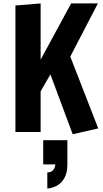

<svg xmlns="http://www.w3.org/2000/svg" viewBox="-20 -770 603 1120"><path d="M404 13 274 -336 217 -237V0H70V-738L217 -750V-422L395 -750H551L390 -440L553 -21ZM256 236Q285 236 297 212Q301 203 303 189H232V48H373V189Q373 237 356.5 267Q340 297 314 312Q288 327 256 330Z"/></svg>

Font: Francois One
Style: Regular
Weight: 400
Designer: Vernon Adams
Foundry: Vernon Adams
Version: Version 2.000